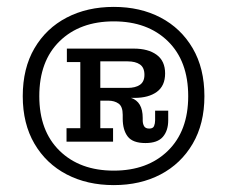

<svg xmlns="http://www.w3.org/2000/svg" viewBox="-20 -718 659 557"><path d="M310 -181Q233 -181 173.5 -212Q114 -243 80 -301Q46 -359 46 -439Q46 -520 80 -578Q114 -636 173.5 -667Q233 -698 310 -698Q387 -698 446 -667Q505 -636 539 -578Q573 -520 573 -439Q573 -359 539 -301Q505 -243 446 -212Q387 -181 310 -181ZM310 -223Q408 -223 467 -280.5Q526 -338 526 -439Q526 -541 467 -598.5Q408 -656 310 -656Q212 -656 153 -598.5Q94 -541 94 -439Q94 -338 153 -280.5Q212 -223 310 -223ZM173 -307V-346H213V-538H174V-577H368Q410 -577 434.5 -559Q459 -541 459 -505Q459 -469 435 -451.5Q411 -434 370 -434H360Q394 -423 394 -376V-369Q394 -359 398 -352Q402 -345 413 -345Q424 -345 427 -352.5Q430 -360 430 -369V-397H468V-369Q468 -339 452.5 -321Q437 -303 402 -303Q365 -303 350.5 -322Q336 -341 336 -374V-385Q336 -409 324 -417.5Q312 -426 294 -426H271V-346H308V-307ZM350 -540H271V-463H350Q373 -463 386 -472Q399 -481 399 -501Q399 -522 386 -531Q373 -540 350 -540Z"/></svg>

Font: Montagu Slab 16pt Medium
Style: Regular
Weight: 500
Designer: Florian Karsten
Foundry: Florian Karsten
Version: Version 1.000; ttfautohint (v1.8.3)